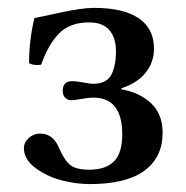

<svg xmlns="http://www.w3.org/2000/svg" viewBox="-20 -460 475 490"><path d="M209 9.8Q173.3 9.8 135.7 -0.2Q98.1 -10.3 69.6 -32Q41 -53.7 41 -82Q41 -96.7 53.5 -107.9Q65.9 -119.1 82 -119.1Q115.2 -119.1 129.9 -84Q143.6 -52.2 158.4 -39.6Q173.3 -26.9 208 -26.9Q249.5 -26.9 270.8 -48.1Q292 -69.3 292 -117.2Q292 -210.9 217.8 -210.9Q206.1 -210.9 188 -207.5Q169.9 -204.1 160.2 -204.1Q151.9 -205.1 146 -210.9Q140.1 -216.8 140.1 -228Q140.1 -252.9 164.1 -252.9Q173.8 -252.9 190.9 -249.8Q208 -246.6 216.8 -246.1Q251.5 -246.1 263.7 -268.6Q275.9 -291 275.9 -330.1Q275.9 -363.8 259 -383.3Q242.2 -402.8 207 -402.8Q158.2 -402.8 130.6 -374.5Q103 -346.2 85 -294.9Q66.4 -292 54.2 -298.8Q54.2 -357.9 67.9 -414.1Q77.1 -415.5 133.1 -427.7Q189 -439.9 220.2 -439.9Q295.4 -439.9 334.2 -413.3Q373 -386.7 373 -335.9Q373 -301.3 351.8 -274.7Q330.6 -248 290 -234.9V-231.9Q335 -224.6 365 -197Q395 -169.4 395 -121.1Q395 -58.6 348.6 -24.4Q302.2 9.8 209 9.8Z"/></svg>

Font: Common Serif Medium
Style: Regular
Weight: 500
Designer: Philipp H. Poll, Khaled Hosny
Foundry: Stefan Peev, Context Ltd.
Version: Version 1.026